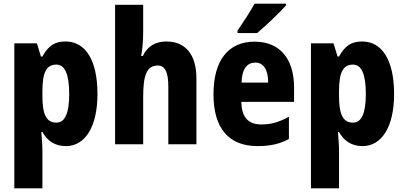

<svg xmlns="http://www.w3.org/2000/svg" viewBox="-20 -786 2205 1046"><path d="M337 -560C279 -560 244 -538 211 -478H203L181 -550H58V240H211V30C211 4 208 -28 205 -67H211C238 -18 280 10 339 10C443 10 511 -94 511 -274C511 -456 447 -560 337 -560ZM287 -434C333 -434 357 -383 357 -274C357 -169 334 -118 287 -118C231 -118 211 -165 211 -264V-289C211 -390 232 -434 287 -434Z M760 -612V-760H607V0H760V-256C760 -372 777 -429 840 -429C879 -429 897 -392 897 -315V0H1050V-360C1050 -491 988 -560 887 -560C827 -560 783 -534 758 -481H749C756 -517 760 -561 760 -612Z M1538 -756V-766H1367C1343 -722 1307 -668 1274 -619V-606H1381C1431 -648 1506 -720 1538 -756ZM1367 -559C1225 -559 1143 -459 1143 -272C1143 -89 1225 10 1383 10C1453 10 1505 -2 1554 -29V-150C1501 -121 1458 -108 1404 -108C1331 -108 1296 -149 1295 -231H1582V-309C1582 -468 1503 -559 1367 -559ZM1371 -445C1416 -445 1441 -405 1441 -336H1296C1298 -413 1328 -445 1371 -445Z M1953 -560C1895 -560 1860 -538 1827 -478H1819L1797 -550H1674V240H1827V30C1827 4 1824 -28 1821 -67H1827C1854 -18 1896 10 1955 10C2059 10 2127 -94 2127 -274C2127 -456 2063 -560 1953 -560ZM1903 -434C1949 -434 1973 -383 1973 -274C1973 -169 1950 -118 1903 -118C1847 -118 1827 -165 1827 -264V-289C1827 -390 1848 -434 1903 -434Z"/></svg>

Font: Noto Sans Khmer UI Condensed ExtraBold
Style: Regular
Weight: 800
Width: 3
Designer: Danh Hong and the Monotype Design Team
Foundry: Monotype Imaging Inc.
Version: Version 2.002